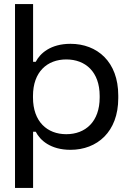

<svg xmlns="http://www.w3.org/2000/svg" viewBox="-20 -720 626 940"><path d="M53.5 200H142V-75H155C176 -33.5 227.5 13.5 325 13.5C455.5 13.5 559 -74.5 559 -239.5V-252.5C559 -418 455.5 -505.5 325 -505.5C227.5 -505.5 176 -458.5 155 -417.5H142V-700H53.5ZM304.5 -63C211 -63 141.5 -124.5 141.5 -242.5V-250.5C141.5 -368 211 -429 304.5 -429C398.5 -429 468 -368 468 -250.5V-242.5C468 -124.5 398.5 -63 304.5 -63Z"/></svg>

Font: MCL Standard
Style: Regular
Weight: 400
Designer: Květoslav Bartoš
Foundry: Florian Karsten
Version: Version 1.001;Glyphs 3.2.3 (3260)